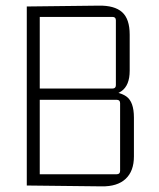

<svg xmlns="http://www.w3.org/2000/svg" viewBox="-20 -658 565 681"><path d="M455 -103Q455 -51 425.5 -23.5Q396 4 340 3L75 0V-635L330 -638Q386 -639 413 -615Q440 -591 440 -535V-407Q440 -355 410.5 -334.5Q381 -314 325 -314L345 -334Q401 -335 428 -316Q455 -297 455 -241ZM121 -316V-27L108 -40H394Q406 -40 406 -52V-292Q406 -304 394 -304H110ZM121 -610V-331L110 -344H379Q391 -344 391 -356V-586Q391 -598 379 -598H111Z"/></svg>

Font: Gemunu Libre ExtraLight ExtraLight
Style: Regular
Weight: 250
Version: Version 1.100